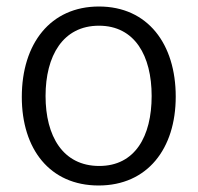

<svg xmlns="http://www.w3.org/2000/svg" viewBox="-20 -560 607 590"><path d="M283 10C433 10 520 -103 520 -263C520 -425 434 -540 284 -540C135 -540 47 -426 47 -262C47 -102 133 10 283 10ZM285 -50C173 -50 120 -142 120 -265C120 -388 173 -481 284 -481C394 -481 446 -389 446 -265C446 -141 395 -50 285 -50Z"/></svg>

Font: Cheyenne Sans Light
Style: Regular
Weight: 300
Designer: The Public Sans project authors (U.S. Web Design System), Libre Franklin designed by Pablo Impallari and Rodrigo Fuenzal
Foundry: The Cheyenne Sans Project Authors
Version: Version 2.007